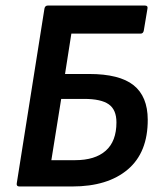

<svg xmlns="http://www.w3.org/2000/svg" viewBox="-20 -675 591 695"><path d="M50.4 0Q38.9 0 40.6 -11.1L140.9 -643.9Q142.9 -655 153.7 -655H503.6Q516.1 -655 513.8 -643.9L500.5 -564.4Q498.5 -553.3 489 -553.3H238.3L215.4 -407.2H302.4Q412.5 -407.2 463.5 -366.6Q514.5 -325.9 514.8 -241.9Q515.2 -123.2 442.6 -61.6Q370 0 241.5 0ZM165.9 -95.2H251.9Q324 -95.2 362.7 -129.4Q401.5 -163.6 401.5 -232Q401.5 -277.8 373.7 -297.4Q345.9 -317 284.5 -317H201.5Z"/></svg>

Font: Sofia Sans Semi Condensed
Style: Italic
Weight: 400
Italic angle: -9°
Designer: Botio Nikoltchev, Ani Petrova
Foundry: lettersoup
Version: Version 4.101